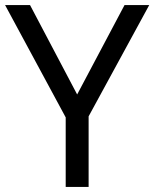

<svg xmlns="http://www.w3.org/2000/svg" viewBox="-20 -734 606 754"><path d="M283 -363 469 -714H566L328 -277V0H238V-273L0 -714H98Z"/></svg>

Font: lkannada05
Style: Book
Weight: 400
Designer: Jelle Bosma - Monotype Design Team
Foundry: Monotype Imaging Inc.
Version: Version 2.003